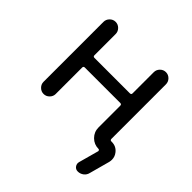

<svg xmlns="http://www.w3.org/2000/svg" viewBox="-177 -700 991 991"><g transform="rotate(45 318.5 -204.5)"><path d="M173.8 -267.6Q164.1 -267.6 164.1 -257.8V-64.5Q164.1 -46.9 150.9 -33.7Q137.7 -20.5 119.6 -20.5Q101.6 -20.5 88.4 -33.7Q75.2 -46.9 75.2 -64.5V-502Q75.2 -520.5 88.4 -533.7Q101.6 -546.9 119.6 -546.9Q137.7 -546.9 150.9 -533.7Q164.1 -520.5 164.1 -502V-347.7Q164.1 -337.9 173.8 -337.9H432.6Q442.4 -337.9 442.4 -347.7V-502Q442.4 -520.5 455.6 -533.7Q468.8 -546.9 486.8 -546.9Q504.9 -546.9 518.1 -533.7Q531.2 -520.5 531.2 -502V-104.5Q531.2 -94.7 541 -94.7H543.9Q576.2 -94.7 595.7 -69.3Q609.4 -51.8 609.4 -30.3Q609.4 -21.5 607.4 -12.7L577.1 98.6Q573.2 116.2 559.1 127Q544.9 137.7 527.3 137.7Q511.7 137.7 502.9 125.5Q494.1 113.3 498 98.6L528.3 -11.7Q528.3 -14.6 526.4 -17.6Q524.4 -20.5 521.5 -20.5Q488.3 -20.5 465.3 -43.5Q442.4 -66.4 442.4 -99.6V-257.8Q442.4 -267.6 432.6 -267.6Z"/></g></svg>

Font: Gen Jyuu GothicX Regular
Style: Regular
Weight: 400
Designer: [Source Han Sans]
Ryoko NISHIZUKA  (kana & ideographs); Paul D. Hunt (Latin, Greek & Cyrillic); Wenlong ZHANG  (bopomofo
Version: Version 1.002.20150607